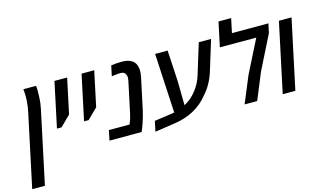

<svg xmlns="http://www.w3.org/2000/svg" viewBox="-164 -1105 2811 1684"><g transform="rotate(-15 1241.0 -263.0)"><path d="M-54.7 235.8 85.4 -422.9Q101.1 -497.1 101.1 -562.5Q101.1 -579.1 100.1 -594.7Q99.1 -610.4 97.2 -630.9H212.4Q215.3 -608.9 215.3 -586.4Q215.3 -564 213.4 -518.3Q211.4 -472.7 200.7 -422.9L60.5 235.8Z M292.5 -221.2 379.4 -630.9H494.6L426.8 -312.5L334 -221.2Z M538.6 -221.2 625.5 -630.9H740.7L672.9 -312.5L580.1 -221.2Z M710 0 729 -90.8H917Q936.5 -135.7 945.3 -179.2L1006.3 -465.3Q1009.3 -481 1009.3 -492.7Q1009.3 -507.8 1004.4 -516.6Q1001.5 -530.3 989.5 -538.8Q977.5 -547.4 956.5 -547.4Q924.8 -547.4 876 -540L895.5 -633.3Q934.6 -640.6 988.3 -640.6Q1032.7 -640.6 1059.1 -630.9Q1085.4 -621.1 1100.6 -605Q1115.2 -589.4 1121.6 -567.9Q1127.9 -546.4 1127.9 -521.5Q1127.9 -496.6 1121.6 -465.3L1060.5 -179.2Q1054.7 -152.8 1046.1 -123.5Q1037.6 -94.2 1028.6 -68.1Q1019.5 -42 1012.7 -25.4L1002 0Z M1119.6 28.8 1139.2 -64.5 1283.2 -85Q1301.3 -87.9 1322.3 -91.8L1293.5 -630.9H1407.2L1422.9 -351.1L1426.3 -129.9Q1491.2 -163.1 1539.6 -227.1Q1582.5 -282.2 1604.5 -352.5L1689.9 -630.9H1801.8L1717.3 -356.4Q1683.1 -245.1 1610.4 -166Q1557.1 -98.6 1479.2 -55.7Q1401.4 -12.7 1300.3 2Z M1937 0 2037.6 -242.2 2187.5 -539.6H1856.9L1904.3 -762.2H2019L1991.7 -632.8H2322.8L2304.7 -548.8L2150.9 -241.7L2051.3 0Z M2283.2 0 2417.5 -630.9H2532.2L2397.9 0Z"/></g></svg>

Font: Open Sans SemiBold
Style: Italic
Weight: 600
Italic angle: -12°
Designer: Monotype Design Team
Foundry: Monotype Imaging Inc.
Version: Version 3.003; ttfautohint (v1.8.4)